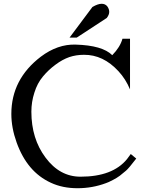

<svg xmlns="http://www.w3.org/2000/svg" viewBox="-20 -985 781 1016"><path d="M348 -786H386L545 -890Q558 -907 558 -922Q558 -937 548 -951Q537 -965 518 -965Q498 -965 469 -948ZM406 -50Q296 -50 221 -151Q146 -251 146 -394Q146 -446 162 -495Q177 -544 207 -580Q237 -616 274 -643Q310 -670 347 -683Q383 -695 424 -695Q526 -696 607 -608Q645 -567 668 -512V-780H628Q616 -736 574 -693Q522 -745 380 -749Q285 -752 196 -685Q40 -566 40 -382Q40 -309 68 -231Q96 -153 141 -100Q186 -47 249 -18Q311 11 390 11Q469 11 541 -16L556 -22Q563 -26 580 -34Q596 -42 614 -55Q631 -68 647 -82Q662 -95 701 -146L672 -170L652 -143Q576 -50 406 -50Z"/></svg>

Font: Sawarabi Mincho
Style: Regular
Weight: 400
Version: Version 1.082; ttfautohint (v1.8.4.7-5d5b)